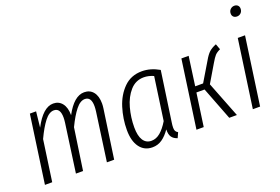

<svg xmlns="http://www.w3.org/2000/svg" viewBox="-101 -1066 2029 1392"><g transform="rotate(-20 913.5 -370.0)"><path d="M637 -413Q637 -395 634 -375L580 0H524L576 -373Q579 -396 579 -413Q579 -486 530 -486Q494 -486 459 -442Q424 -398 387 -321L340 0H285L337 -373Q340 -396 340 -413Q340 -486 291 -486Q254 -486 219 -441Q184 -396 147 -317L102 0H46L120 -523H168L155 -402Q224 -534 303 -534Q346 -534 371.5 -501.5Q397 -469 397 -410Q463 -534 542 -534Q586 -534 611.5 -502Q637 -470 637 -413Z M1120 -496 1065 -114Q1061 -90 1061 -71Q1061 -55 1066 -45.5Q1071 -36 1084 -29L1066 11Q1037 2 1023 -18Q1009 -38 1010 -77Q981 -35 948 -12Q915 11 873 11Q811 11 775.5 -37Q740 -85 740 -170Q740 -257 766 -340.5Q792 -424 847.5 -479Q903 -534 987 -534Q1054 -534 1120 -496ZM797 -170Q797 -104 819 -70Q841 -36 882 -36Q919 -36 951 -63Q983 -90 1013 -140L1060 -471Q1022 -488 985 -488Q922 -488 879.5 -440Q837 -392 817 -319Q797 -246 797 -170Z M1575 -490Q1547 -477 1533.5 -462Q1520 -447 1499 -411L1419 -276L1527 0H1468L1370 -254H1307L1271 0H1215L1289 -523H1345L1314 -299H1375L1463 -446Q1484 -483 1504 -501.5Q1524 -520 1559 -534Z M1780 -523 1706 0H1650L1724 -523ZM1736 -706Q1736 -726 1749 -738.5Q1762 -751 1780 -751Q1796 -751 1806 -741.5Q1816 -732 1816 -716Q1816 -696 1803.5 -683.5Q1791 -671 1773 -671Q1756 -671 1746 -680.5Q1736 -690 1736 -706Z"/></g></svg>

Font: Fira Sans Extra Condensed Light
Style: Italic
Weight: 300
Width: 3
Italic angle: -8°
Designer: Carrois Corporate & Edenspiekermann AG
Foundry: Carrois Corporate GbR & Edenspiekermann AG
Version: Version 4.203